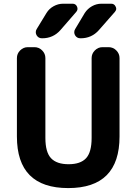

<svg xmlns="http://www.w3.org/2000/svg" viewBox="-20 -1004 717 1014"><path d="M69.3 -283.2V-697.3Q69.3 -720.7 86.4 -737.8Q103.5 -754.9 127 -754.9H162.1Q185.5 -754.9 202.6 -737.8Q219.7 -720.7 219.7 -697.3V-275.4Q219.7 -200.2 249.5 -168.5Q279.3 -136.7 342.3 -136.7Q405.3 -136.7 434.6 -168.5Q463.9 -200.2 463.9 -275.4V-697.3Q463.9 -720.7 481 -737.8Q498 -754.9 521.5 -754.9H553.7Q577.1 -754.9 594.2 -737.8Q611.3 -720.7 611.3 -697.3V-283.2Q611.3 -10.7 340.3 -10.7Q69.3 -10.7 69.3 -283.2ZM225.6 -935.5Q239.3 -958 263.2 -971.2Q287.1 -984.4 313.5 -984.4H363.3Q379.9 -984.4 386.7 -969.2Q393.6 -954.1 382.8 -941.4L298.8 -844.7Q260.7 -801.8 203.1 -801.8H201.2Q182.6 -801.8 172.9 -818.4Q168.9 -826.2 168.9 -834Q168.9 -842.8 173.8 -850.6ZM427.7 -935.5Q442.4 -958 465.8 -971.2Q489.3 -984.4 515.6 -984.4H567.4Q584 -984.4 590.8 -968.8Q593.8 -962.9 593.8 -958Q593.8 -949.2 586.9 -941.4L502 -844.7Q463.9 -801.8 406.2 -801.8H404.3Q385.7 -801.8 376 -818.4Q372.1 -826.2 372.1 -834Q372.1 -842.8 377 -850.6Z"/></svg>

Font: Gen Jyuu Gothic P Bold
Style: Bold
Weight: 700
Designer: [Source Han Sans]
Ryoko NISHIZUKA  (kana & ideographs); Paul D. Hunt (Latin, Greek & Cyrillic); Wenlong ZHANG  (bopomofo
Version: Version 1.002.20150607